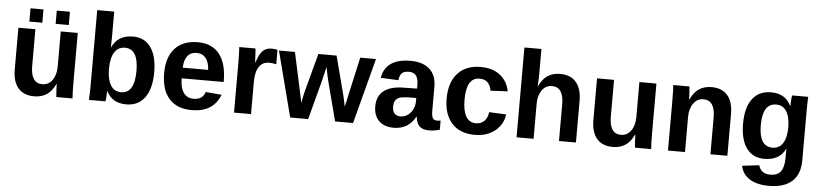

<svg xmlns="http://www.w3.org/2000/svg" viewBox="-50 -1028 6600 1543"><g transform="rotate(5 3250.0 -256.5)"><path d="M405.8 -105Q378.4 -44.9 336.2 -17.6Q293.9 9.8 235.8 9.8Q151.9 9.8 106.9 -41.7Q62 -93.3 62 -192.9V-528.3H199.2V-231.9Q199.2 -92.8 293 -92.8Q342.8 -92.8 373.3 -135.5Q403.8 -178.2 403.8 -245.1V-528.3H541V-118.2Q541 -84.5 542 -54.9Q543 -25.4 544.9 0H414.1Q408.2 -70.3 408.2 -105ZM463.4 -692.4V-585.4H357.4V-692.4ZM250 -692.4V-585.4H145.5V-692.4Z M1180.7 -266.1Q1180.7 -135.3 1128.2 -62.7Q1075.7 9.8 978 9.8Q863.3 9.8 817.9 -85H816.9Q816.9 -73.7 815.9 -55.7Q814.9 -37.6 813.5 -21.7Q812 -5.9 810.1 0H676.8Q678.7 -22.9 679.7 -53Q680.7 -83 680.7 -120.6V-724.6H817.9V-522.5Q817.9 -501 817.1 -479.5Q816.4 -458 815.9 -436.5H817.9Q863.8 -538.1 986.8 -538.1Q1080.6 -538.1 1130.6 -467Q1180.7 -396 1180.7 -266.1ZM1037.6 -266.1Q1037.6 -442.9 929.7 -442.9Q874 -442.9 845 -396.2Q815.9 -349.6 815.9 -261.7Q815.9 -177.7 844.5 -130.9Q873 -84 928.7 -84Q1037.6 -84 1037.6 -266.1Z M1404.8 -237.8Q1404.8 -160.6 1433.3 -121.3Q1461.9 -82 1514.6 -82Q1587.4 -82 1606.4 -145L1735.8 -133.8Q1679.7 9.8 1507.8 9.8Q1388.7 9.8 1324.7 -60.8Q1260.7 -131.3 1260.7 -266.6Q1260.7 -397.5 1325.7 -467.8Q1390.6 -538.1 1509.8 -538.1Q1623.5 -538.1 1683.6 -462.6Q1743.7 -387.2 1743.7 -241.7V-237.8ZM1610.8 -323.7Q1606.9 -387.7 1580.1 -419.7Q1553.2 -451.7 1507.8 -451.7Q1459.5 -451.7 1433.3 -418Q1407.2 -384.3 1405.8 -323.7Z M1984.9 -259.3V0H1847.7V-404.3Q1847.7 -447.8 1846.4 -476.8Q1845.2 -505.9 1843.8 -528.3H1974.6Q1975.6 -523.9 1976.6 -508.8Q1977.5 -493.7 1978.5 -474.9Q1979.5 -456.1 1980.2 -439.5Q1981 -422.9 1981 -415.5H1982.9Q2002.4 -470.2 2018.6 -494.1Q2034.2 -517.1 2055.7 -527.8Q2077.1 -538.6 2109.4 -538.6Q2135.7 -538.6 2151.9 -531.2V-416.5Q2119.1 -423.8 2093.3 -423.8Q2042 -423.8 2013.4 -382.3Q1984.9 -340.8 1984.9 -259.3Z M2530.8 -321.3 2445.8 0H2300.8L2164.1 -528.3H2293L2360.4 -215.8Q2365.2 -193.4 2370.1 -170.4Q2375 -147.5 2379.9 -124.5Q2384.8 -147.9 2388.7 -171.4Q2392.6 -194.8 2398.9 -217.8L2481.9 -528.3H2628.9L2710 -217.8Q2713.4 -205.1 2718.5 -181.9Q2723.6 -158.7 2730 -124.5Q2735.4 -147.9 2740.5 -171.1Q2745.6 -194.3 2750.5 -217.8L2819.8 -528.3H2946.8L2808.1 0H2663.1L2579.1 -322.3Q2576.2 -333.5 2570.3 -360.6Q2564.5 -387.7 2556.2 -430.7Q2549.8 -403.3 2543.9 -376Q2538.1 -348.6 2530.8 -321.3Z M3136.7 9.8Q3060.1 9.8 3017.1 -32Q2974.1 -73.7 2974.1 -149.4Q2974.1 -231.4 3027.6 -273.9Q3081.1 -316.4 3182.6 -318.4L3296.4 -320.3V-347.2Q3296.4 -398.9 3278.3 -424.1Q3260.3 -449.2 3219.2 -449.2Q3181.2 -449.2 3163.3 -431.9Q3145.5 -414.6 3141.1 -374.5L2998 -381.3Q3024.9 -538.1 3225.1 -538.1Q3325.2 -538.1 3379.4 -488.8Q3433.6 -439.5 3433.6 -348.6V-156.2Q3433.6 -111.8 3443.6 -95Q3453.6 -78.1 3477.1 -78.1Q3492.7 -78.1 3507.3 -81.1V-6.8Q3481.9 -0.5 3463.9 2.7Q3445.8 5.9 3419.4 5.9Q3367.7 5.9 3343 -19.5Q3318.4 -44.9 3313.5 -94.2H3310.5Q3252.9 9.8 3136.7 9.8ZM3296.4 -244.6 3226.1 -243.7Q3177.7 -241.2 3158.2 -233.4Q3138.2 -224.6 3127.7 -207Q3117.2 -189.5 3117.2 -160.2Q3117.2 -122.6 3134.5 -104.2Q3151.9 -85.9 3180.7 -85.9Q3212.9 -85.9 3239.7 -103.5Q3266.1 -121.1 3281.2 -152.1Q3296.4 -183.1 3296.4 -217.8Z M3791 9.8Q3670.9 9.8 3605.5 -61.8Q3540 -133.3 3540 -261.2Q3540 -392.1 3606 -465.1Q3671.9 -538.1 3793 -538.1Q3886.2 -538.1 3947.3 -491.2Q4008.3 -444.3 4023.9 -361.8L3885.7 -355Q3879.9 -395.5 3856.4 -419.7Q3833 -443.8 3790 -443.8Q3684.1 -443.8 3684.1 -266.6Q3684.1 -84 3792 -84Q3831.1 -84 3857.4 -108.6Q3883.8 -133.3 3890.1 -182.1L4027.8 -175.8Q4020.5 -120.1 3988.5 -78.4Q3956.5 -36.6 3905.8 -13.4Q3855 9.8 3791 9.8Z M4262.2 -422.9Q4290 -483.4 4332 -510.7Q4374 -538.1 4432.1 -538.1Q4516.1 -538.1 4561 -486.3Q4606 -434.6 4606 -335V0H4469.2V-295.9Q4469.2 -435.1 4375 -435.1Q4325.2 -435.1 4294.7 -392.3Q4264.2 -349.6 4264.2 -282.7V0H4127V-724.6H4264.2V-526.9Q4264.2 -500 4263.2 -474.1Q4262.2 -448.2 4260.3 -422.9Z M5073.7 -105Q5046.4 -44.9 5004.2 -17.6Q4961.9 9.8 4903.8 9.8Q4819.8 9.8 4774.9 -41.7Q4730 -93.3 4730 -192.9V-528.3H4867.2V-231.9Q4867.2 -92.8 4960.9 -92.8Q5010.7 -92.8 5041.3 -135.5Q5071.8 -178.2 5071.8 -245.1V-528.3H5209V-118.2Q5209 -84.5 5210 -54.9Q5210.9 -25.4 5212.9 0H5082Q5076.2 -70.3 5076.2 -105Z M5485.8 -283.2V0H5348.6V-410.2Q5348.6 -452.6 5347.4 -479.7Q5346.2 -506.8 5344.7 -528.3H5475.6Q5476.6 -522.5 5478 -500.7Q5479.5 -479 5480.7 -456.3Q5481.9 -433.6 5481.9 -423.3H5483.9Q5511.7 -483.9 5553.7 -511.2Q5595.7 -538.6 5653.8 -538.6Q5737.8 -538.6 5782.7 -486.8Q5827.6 -435.1 5827.6 -335.4V0H5690.9V-296.4Q5690.9 -435.5 5596.7 -435.5Q5546.9 -435.5 5516.4 -392.8Q5485.8 -350.1 5485.8 -283.2Z M6180.7 211.9Q6084 211.9 6025.1 175Q5966.3 138.2 5952.6 69.8L6089.8 53.7Q6097.2 85.4 6121.3 103.5Q6145.5 121.6 6184.6 121.6Q6241.7 121.6 6268.1 86.4Q6294.4 51.3 6294.4 -18.1L6295.4 -98.1H6294.4Q6249 -1 6124.5 -1Q6032.2 -1 5981.4 -70.3Q5930.7 -139.6 5930.7 -268.6Q5930.7 -397.9 5982.9 -468.3Q6035.2 -538.6 6134.8 -538.6Q6250 -538.6 6294.4 -443.4H6296.9Q6296.9 -455.1 6297.9 -472.7Q6298.8 -490.2 6300.5 -506.3Q6302.2 -522.5 6303.7 -528.3H6433.6Q6430.7 -475.6 6430.7 -406.2V-16.1Q6430.7 96.7 6366.7 154.3Q6302.7 211.9 6180.7 211.9ZM6295.4 -271.5Q6295.4 -353 6266.4 -398.7Q6237.3 -444.3 6183.6 -444.3Q6073.7 -444.3 6073.7 -268.6Q6073.7 -96.2 6182.6 -96.2Q6237.3 -96.2 6266.4 -141.8Q6295.4 -187.5 6295.4 -271.5Z"/></g></svg>

Font: Arimo
Style: Bold
Weight: 700
Designer: Steve Matteson
Foundry: Monotype Imaging Inc.
Version: Version 1.33